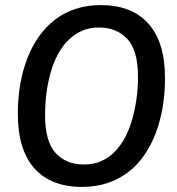

<svg xmlns="http://www.w3.org/2000/svg" viewBox="-20 -727 694 754"><path d="M302 7Q180 7 115 -66Q50 -139 50 -280Q50 -341 59.5 -396Q69 -451 87.5 -498.5Q106 -546 133.5 -584.5Q161 -623 197 -650.5Q233 -678 278 -692.5Q323 -707 376 -707Q498 -707 563 -634Q628 -561 628 -420Q628 -360 618.5 -304.5Q609 -249 590.5 -201.5Q572 -154 545 -115.5Q518 -77 481.5 -49.5Q445 -22 400 -7.5Q355 7 302 7ZM310 -81Q347 -81 377 -94Q407 -107 430.5 -131Q454 -155 471 -187Q488 -219 499 -257.5Q510 -296 516 -338.5Q522 -381 522 -425Q522 -529 480 -574Q438 -619 369 -619Q332 -619 302 -606Q272 -593 248 -569Q224 -545 207 -513Q190 -481 179 -442.5Q168 -404 162.5 -361.5Q157 -319 157 -275Q157 -171 198.5 -126Q240 -81 310 -81Z"/></svg>

Font: Georama ExtraCondensed Thin Medium
Style: Italic
Weight: 500
Italic angle: -9°
Version: Version 1.001